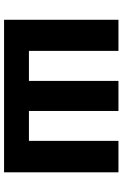

<svg xmlns="http://www.w3.org/2000/svg" viewBox="151 -753 602 944"><g transform="rotate(90 452.0 -281.0)"><path d="M230.2 -562.4V-122.2H377.8V-562.4H525.6V-122.2H672.6V-562.4H827.2V0H77.2V-562.4Z"/></g></svg>

Font: 寒蝉端黑体 Light
Style: Regular
Weight: 300
Designer: ChillDuanSans {Warren2060}; 
Source Han Sans {Ryoko NISHIZUKA 西塚涼子 (kana, bopomofo & ideographs); Paul D. Hunt (Latin, G
Foundry: ChillType&Adobe
Version: Version 1.300;Glyphs 3.3 (3306)